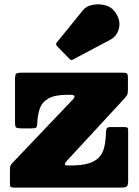

<svg xmlns="http://www.w3.org/2000/svg" viewBox="-20 -849 628 869"><path d="M294.5 -582.5Q299 -578 301.8 -577Q304.5 -576 310 -579.5L478 -668.5Q512 -686.5 519.2 -724.8Q526.5 -763 496.5 -800Q480.5 -820 452.2 -826.2Q424 -832.5 396.8 -826.5Q369.5 -820.5 355.5 -803L238.5 -658.5Q229.5 -649.5 238 -640.5ZM286 -420H297Q315.5 -420 317 -414Q318.5 -408 309 -398L40 -115.5Q32 -107.5 28.5 -101.5Q25 -95.5 25 -78V-16Q25 -4.5 29.2 -2.2Q33.5 0 45 0H527Q550.5 0 555.2 -6Q560 -12 560 -35V-258.5Q560 -268.5 556.5 -271.2Q553 -274 543 -274H482Q466 -274 463 -267.8Q460 -261.5 459.5 -247Q458.5 -211 452 -183.5Q445.5 -156 428.8 -137.5Q412 -119 380.8 -109.5Q349.5 -100 299 -100H290Q273 -100 273.5 -105.8Q274 -111.5 282.5 -121L543.5 -403.5Q551 -412 555 -418.8Q559 -425.5 559 -442.5V-495.5Q559 -512.5 554.5 -516.2Q550 -520 534 -520H77Q57 -520 52.5 -514.8Q48 -509.5 48 -490V-294.5Q48 -276 53.2 -272Q58.5 -268 76 -268H123Q139 -268 143.5 -271.5Q148 -275 148.5 -290Q150 -329.5 160.5 -358.5Q171 -387.5 200.2 -403.8Q229.5 -420 286 -420Z"/></svg>

Font: Besley Black
Style: Regular
Weight: 900
Designer: Owen Earl
Foundry: indestructible type*
Version: Version 2.001